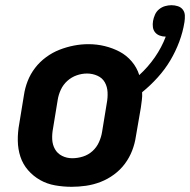

<svg xmlns="http://www.w3.org/2000/svg" viewBox="-20 -711 732 739"><path d="M256 8Q224 8 192.5 2.5Q161 -3 134.5 -18Q108 -33 88 -56Q68 -79 58.5 -108Q49 -137 48.5 -169.5Q48 -202 54 -234L72 -344Q76 -372 86.5 -399Q97 -426 115 -449.5Q133 -473 157.5 -491Q182 -509 209 -519.5Q236 -530 264 -535.5Q292 -541 320 -541Q353 -541 383.5 -533.5Q414 -526 440.5 -512Q467 -498 487 -474.5Q507 -451 516 -422Q550 -453 576 -490.5Q602 -528 618 -570Q606 -570 595 -574Q584 -578 577 -586.5Q570 -595 568.5 -606.5Q567 -618 569 -630Q571 -642 576.5 -654.5Q582 -667 592.5 -675.5Q603 -684 615.5 -687.5Q628 -691 640 -691Q653 -691 665 -687Q677 -683 684 -673.5Q691 -664 691.5 -651.5Q692 -639 690 -626Q684 -588 670 -550.5Q656 -513 635.5 -478.5Q615 -444 587 -413Q559 -382 527 -356Q528 -341 526 -326Q524 -311 522 -296L503 -186Q499 -158 488.5 -131Q478 -104 460.5 -80.5Q443 -57 418.5 -39Q394 -21 366.5 -10.5Q339 0 311 4Q283 8 256 8ZM258 -102Q279 -102 299.5 -108.5Q320 -115 336 -129.5Q352 -144 361 -164Q370 -184 373 -204L391 -314Q395 -335 394 -356Q393 -377 383.5 -394Q374 -411 355 -419.5Q336 -428 315 -428Q295 -428 275 -421Q255 -414 239 -399.5Q223 -385 214 -365.5Q205 -346 202 -326L184 -216Q180 -195 181 -174.5Q182 -154 191.5 -137Q201 -120 219 -111Q237 -102 258 -102Z"/></svg>

Font: Iosevka Curly XBdExObl
Style: Regular
Weight: 800
Width: 7
Italic angle: -9°
Monospace: yes
Designer: Belleve Invis
Foundry: Belleve Invis
Version: Version 11.1.0; ttfautohint (v1.8.3)